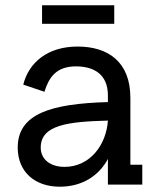

<svg xmlns="http://www.w3.org/2000/svg" viewBox="-20 -698 586 726"><path d="M412 -608V-678H139V-608ZM473 -328C473 -464 389 -522 273 -522C162 -522 89 -463 68 -378L148 -351C165 -405 192 -447 267 -447C334 -447 388 -418 388 -337V-312C173 -306 47 -268 47 -140C47 -47 113 8 206 8C290 8 354 -33 388 -97V0H518V-75H473ZM224 -67C172 -67 134 -94 134 -140C134 -226 238 -238 388 -242C382 -151 321 -67 224 -67Z"/></svg>

Font: Alpha Lyrae Medium
Style: Regular
Weight: 500
Designer: Nikolay Petroussenko, Plamen Motev
Foundry: Fontfabric LLC
Version: Version 1.000;hotconv 1.0.109;makeotfexe 2.5.65596